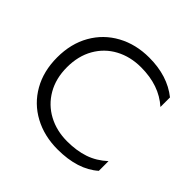

<svg xmlns="http://www.w3.org/2000/svg" viewBox="-181 -889 1078 1078"><g transform="rotate(45 358.0 -349.5)"><path d="M50 -349Q50 -458 97 -540.5Q144 -623 227.5 -668.5Q311 -714 417 -714Q562 -714 657 -638V-562Q567 -643 423 -643Q338 -643 271 -607Q204 -571 166 -504.5Q128 -438 128 -349Q128 -260 166.5 -193.5Q205 -127 272 -91Q339 -55 423 -55Q498 -55 557 -75Q616 -95 666 -141V-64Q577 15 417 15Q311 15 227.5 -30Q144 -75 97 -157.5Q50 -240 50 -349Z"/></g></svg>

Font: Prompt Light
Style: Regular
Weight: 300
Designer: Katatrad Team
Foundry: CadsonDemak
Version: Version 1.001